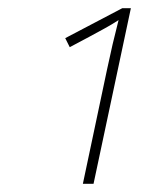

<svg xmlns="http://www.w3.org/2000/svg" viewBox="-20 -864 352 468"><path d="M182 -416 241 -695Q254 -757 269 -815Q252 -804 236.5 -795.5Q221 -787 197 -774L150 -749L139 -771L278 -844H299L208 -416Z"/></svg>

Font: Noto Sans Disp Thin
Style: Italic
Weight: 100
Italic angle: -12°
Designer: Monotype Design Team
Foundry: Monotype Imaging Inc.
Version: Version 2.000;GOOG;noto-source:20170915:90ef993387c0